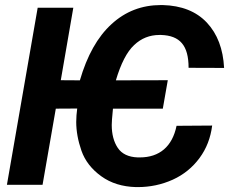

<svg xmlns="http://www.w3.org/2000/svg" viewBox="-20 -742 920 771"><path d="M274.4 -710.9H131.3L7.8 0H150.9L204.1 -305.7L290 -306.2C287.6 -287.6 286.1 -270 286.1 -252.4C286.1 -215.8 293 -177.2 307.1 -136.7C321.3 -96.2 348.1 -62 386.7 -34.2C425.3 -6.3 471.7 7.8 525.9 9.3C528.3 9.3 530.8 9.3 533.2 9.3C582.5 9.3 629.4 -0.5 673.8 -20.5C717.8 -40.5 753.4 -69.8 781.2 -107.4C809.1 -145 825.7 -188.5 832 -237.8L689 -236.8C671.9 -153.3 620.1 -109.9 541.5 -109.9C538.6 -109.9 535.6 -109.9 532.7 -109.9C496.1 -111.3 469.2 -124 453.1 -147.9C437 -171.9 428.7 -202.6 428.7 -240.2C428.7 -247.6 429.2 -254.9 429.7 -262.2L433.6 -305.7H633.8L653.8 -419.9L445.3 -419.4C465.3 -486.8 489.7 -534.2 518.6 -561C547.4 -588.4 581.5 -601.6 620.1 -601.6C622.6 -601.6 624.5 -601.6 627 -601.6C702.6 -599.1 737.3 -559.6 737.3 -469.7L879.9 -469.2C876 -545.4 853 -606 810.5 -651.4C768.1 -696.3 709 -719.7 633.3 -721.7C630.9 -721.7 628.4 -721.7 626 -721.7C549.8 -721.7 483.4 -696.3 427.7 -645C371.6 -593.8 329.6 -518.6 300.8 -419.4L224.1 -419.9Z"/></svg>

Font: Roboto
Style: Bold Italic
Weight: 700
Italic angle: -12°
Designer: Google
Version: Version 2.137; 2017